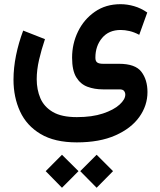

<svg xmlns="http://www.w3.org/2000/svg" viewBox="-20 -428 758 909"><path d="M437.5 304.7 515.1 382.3 437.5 460.9 359.9 382.3ZM273.4 304.7 351.6 382.3 273.4 460.9 196.3 382.3ZM343.8 246.1Q238.8 246.1 172.4 206.5Q106 167 75 99.6Q43.9 32.2 43.9 -50.8Q43.9 -106.4 55.9 -165.8Q67.9 -225.1 89.8 -283.2L192.9 -242.7Q176.3 -193.8 165 -145.3Q153.8 -96.7 153.8 -53.2Q153.8 -3.9 171.1 36.9Q188.5 77.6 230 102.1Q271.5 126.5 343.8 126.5Q416 126.5 467.3 109.4Q518.6 92.3 545.9 67.4Q573.2 42.5 573.2 20Q573.2 10.3 567.4 2.7Q561.5 -4.9 545.9 -4.9H466.8Q427.7 -4.9 394.5 -17.1Q361.3 -29.3 341.3 -61.8Q321.3 -94.2 321.3 -154.8Q321.3 -221.2 349.4 -278.8Q377.4 -336.4 429 -372.3Q480.5 -408.2 550.8 -408.2Q582.5 -408.2 615.2 -398.7Q647.9 -389.2 677.2 -368.7L639.2 -263.2Q615.2 -275.9 593.3 -281Q571.3 -286.1 551.3 -286.1Q495.1 -286.1 463.4 -248.3Q431.6 -210.4 431.6 -154.8Q431.6 -138.2 440.4 -132.1Q449.2 -126 467.8 -126H543Q620.6 -126 649.4 -88.1Q678.2 -50.3 678.2 7.8Q678.2 71.8 639.4 126Q600.6 180.2 525.9 213.1Q451.2 246.1 343.8 246.1Z"/></svg>

Font: Vazirmatn FD NL SemiBold
Style: Regular
Weight: 600
Designer: Saber Rastikerdar
Foundry: Saber Rastikerdar
Version: Version 33.003